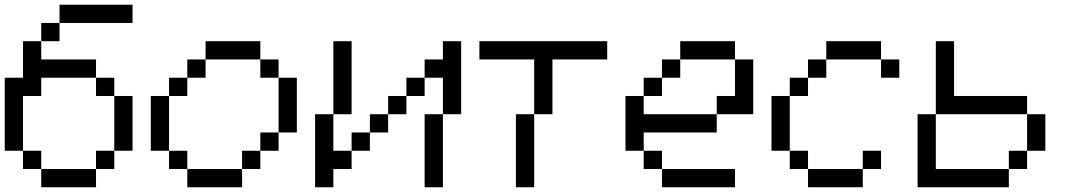

<svg xmlns="http://www.w3.org/2000/svg" viewBox="-20 -789 4502 809"><path d="M0 -153.8V-461.5H76.9V-615.4H153.8V-538.5H384.6V-461.5H153.8V-384.6H76.9V-153.8ZM384.6 -461.5H461.5V-384.6H384.6ZM461.5 -384.6H538.5V-153.8H461.5ZM461.5 -153.8V-76.9H384.6V-153.8ZM153.8 -615.4V-692.3H230.8V-615.4ZM230.8 -692.3V-769.2H538.5V-692.3ZM384.6 -76.9V0H153.8V-76.9H76.9V-153.8H153.8V-76.9Z M769.2 0V-76.9H1000V0ZM692.3 -76.9V-153.8H769.2V-76.9ZM1000 -76.9V-153.8H1076.9V-76.9ZM1076.9 -153.8V-230.8H1153.8V-153.8ZM615.4 -153.8V-384.6H692.3V-153.8ZM692.3 -384.6V-461.5H769.2V-384.6ZM1153.8 -230.8V-461.5H1230.8V-230.8ZM769.2 -461.5V-538.5H846.2V-461.5ZM1076.9 -461.5V-538.5H1153.8V-461.5ZM846.2 -538.5V-615.4H1076.9V-538.5Z M1846.2 0H1769.2V-307.7H1846.2ZM1384.6 -615.4H1461.5V-307.7H1384.6ZM1307.7 0V-307.7H1384.6V-153.8H1461.5V-76.9H1384.6V0ZM1846.2 -307.7V-461.5H1769.2V-384.6H1692.3V-307.7H1615.4V-230.8H1538.5V-153.8H1461.5V-230.8H1538.5V-307.7H1615.4V-384.6H1692.3V-461.5H1769.2V-538.5H1846.2V-615.4H1923.1V-307.7Z M2000 -615.4H2538.5V-538.5H2307.7V-307.7H2230.8V-538.5H2000ZM2230.8 -307.7V0H2153.8V-307.7Z M2769.2 0V-76.9H3076.9V0ZM2692.3 -76.9V-153.8H2769.2V-76.9ZM2615.4 -153.8V-384.6H2692.3V-307.7H3000V-230.8H2692.3V-153.8ZM2692.3 -384.6V-461.5H2769.2V-384.6ZM2769.2 -461.5V-538.5H2846.2V-461.5ZM3000 -307.7V-384.6H3076.9V-538.5H3153.8V-307.7ZM2846.2 -538.5V-615.4H3076.9V-538.5Z M3384.6 0V-76.9H3615.4V0ZM3307.7 -76.9V-153.8H3384.6V-76.9ZM3615.4 -76.9V-153.8H3692.3V-76.9ZM3230.8 -153.8V-384.6H3307.7V-153.8ZM3307.7 -384.6V-461.5H3384.6V-384.6ZM3384.6 -461.5V-538.5H3461.5V-461.5ZM3692.3 -461.5V-538.5H3769.2V-461.5ZM3461.5 -538.5V-615.4H3692.3V-538.5Z M3923.1 -615.4H4000V-384.6H4307.7V-307.7H4384.6V-153.8H4307.7V-307.7H3923.1V-76.9H4230.8V0H3846.2V-307.7H3923.1ZM4230.8 -76.9H4307.7V-153.8H4230.8Z"/></svg>

Font: Mintsoda - Lime Green 13x16
Style: Regular
Weight: 400
Designer: Mintsoda-15
Version: Version 1.0